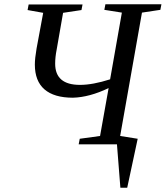

<svg xmlns="http://www.w3.org/2000/svg" viewBox="-20 -675 775 898"><path d="M735 -655 730 -629 644 -616 542 -39 624 -26 575 203H543L527 0H348L353 -26L448 -39L488 -263Q398 -220 321 -218Q233 -218 188 -257Q143 -296 143 -373Q143 -402 151 -448L182 -615L109 -628L114 -654H366L361 -628L275 -615L245 -443Q238 -408 238 -377Q238 -278 354 -278Q414 -278 495 -304L550 -616L468 -629L473 -655Z"/></svg>

Font: Libra Serif Modern
Style: Italic
Weight: 400
Italic angle: -12°
Designer: Stefan Peev, Context Ltd
Foundry: Stefan Peev, Context Ltd
Version: Version 1.000